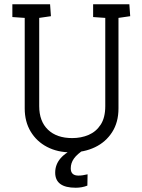

<svg xmlns="http://www.w3.org/2000/svg" viewBox="-20 -711 668 901"><path d="M313 4Q250 4 201 -21.5Q152 -47 124 -93.5Q96 -140 96 -202V-627L38 -631V-691H215L219 -635L164 -627V-213Q164 -142 205 -102.5Q246 -63 319 -63Q361 -63 396 -78Q431 -93 452.5 -126Q474 -159 474 -213V-627L417 -631V-691H587L591 -635L536 -627V-202Q536 -137 506 -90.5Q476 -44 425.5 -20Q375 4 313 4ZM335 170Q239 170 239 99Q239 61 264.5 31.5Q290 2 342 -19L376 -10Q342 12 327 33Q312 54 312 79Q312 113 348 113Q367 113 391 107L390 160Q365 170 335 170Z"/></svg>

Font: Kreon Light
Style: Regular
Weight: 300
Designer: Julia Petretta
Foundry: Julia Petretta and Eli Heuer
Version: Version 2.002